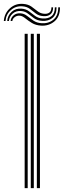

<svg xmlns="http://www.w3.org/2000/svg" viewBox="-67 -975 331 995"><path d="M124 0V-800H140V0ZM60.8 0V-800H76.5V0ZM92.5 0V-800H108.2V0ZM-47.2 -866Q-44.2 -906.5 -15.4 -932.2Q13.5 -958 53.2 -954.8Q79 -952.8 95.9 -940.9Q112.8 -929 127.2 -917.2Q141.8 -905.5 160.2 -903.8Q177.8 -901.8 188.6 -909.5Q199.5 -917.2 199.5 -937H208.2Q208.5 -912 194.1 -900.6Q179.8 -889.2 157 -891.5Q134.2 -893 118.9 -904.9Q103.5 -916.8 88.2 -928.6Q73 -940.5 50.5 -942.2Q15.5 -945.5 -10.1 -923.1Q-35.8 -900.8 -38.5 -866ZM-29.8 -866Q-27.5 -895 -6.1 -914.1Q15.2 -933.2 45.8 -930Q68 -928.2 83.6 -916.2Q99.2 -904.2 115 -892.5Q130.8 -880.8 153.2 -879.2Q182 -877 199.8 -891.4Q217.5 -905.8 217.2 -937H226Q226.5 -900 205 -882.2Q183.5 -864.5 151 -867Q126.2 -868.5 109.6 -880.4Q93 -892.2 78.1 -904.1Q63.2 -916 43.8 -917.8Q16.8 -920.5 -1.1 -904.8Q-19 -889 -20.8 -866ZM-12 -866Q-10.8 -883 3.6 -895.5Q18 -908 41 -905.8Q59 -904 74.1 -892Q89.2 -880 106.5 -868.1Q123.8 -856.2 148 -854.8Q184.2 -852 209.8 -873.1Q235.2 -894.2 234.8 -937H243.8Q244.2 -888.2 214.8 -863.9Q185.2 -839.5 145.5 -842.2Q117.8 -844 98.2 -856Q78.8 -868 64.4 -879.9Q50 -891.8 37.5 -893.5Q21.5 -895.5 9.5 -886.4Q-2.5 -877.2 -3 -866Z"/></svg>

Font: Big Shoulders Inline Text
Style: Regular
Weight: 400
Designer: Patric King
Foundry: XO Type Co
Version: Version 1.000